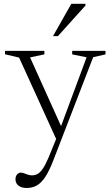

<svg xmlns="http://www.w3.org/2000/svg" viewBox="-20 -700 570 980"><path d="M299.5 -39 269 14.5 77.5 -406 5.5 -423V-440.5H206.5V-422.5L133.5 -407ZM116.5 259.5Q89.5 259.5 74.2 247.5Q59 235.5 59 214.5Q59 204.5 62.8 197Q66.5 189.5 72.8 185.2Q79 181 86 181Q94 181 103 184.5Q112 188 122.2 191.5Q132.5 195 143.5 195Q158.5 195 171.8 187.8Q185 180.5 198.5 161Q212 141.5 227.5 105L274.5 -10L286 -41L422 -407.5L348.5 -422.5V-440.5H518.5V-422.5L455.5 -408L252 119Q231.5 172 211.2 202.8Q191 233.5 168 246.5Q145 259.5 116.5 259.5ZM250.5 -515.5 344 -680.5H416V-671.5L275.5 -515.5Z"/></svg>

Font: Newsreader 16pt 16pt Light
Style: Regular
Weight: 300
Version: Version 1.003